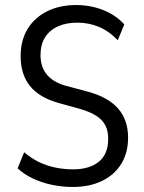

<svg xmlns="http://www.w3.org/2000/svg" viewBox="-20 -734 572 763"><path d="M269 9Q227 9 186.5 0.5Q146 -8 111 -24.5Q76 -41 50 -65L76 -129Q104 -105 135 -90Q166 -75 200.5 -68Q235 -61 270 -61Q336 -61 373 -91.5Q410 -122 410 -182Q410 -214 398.5 -236Q387 -258 363 -273.5Q339 -289 302 -300L212 -325Q135 -347 98.5 -393Q62 -439 62 -511Q62 -573 89.5 -618.5Q117 -664 167 -689Q217 -714 283 -714Q321 -714 356.5 -705Q392 -696 421.5 -679Q451 -662 474 -637L448 -574Q414 -610 373.5 -627Q333 -644 287 -644Q243 -644 210 -629Q177 -614 159 -585.5Q141 -557 141 -515Q141 -469 165 -439Q189 -409 238 -394L328 -370Q410 -348 449.5 -302.5Q489 -257 489 -187Q489 -127 462 -83Q435 -39 385.5 -15Q336 9 269 9Z"/></svg>

Font: Nunito Sans 10pt Condensed
Style: Regular
Weight: 400
Width: 3
Designer: Vernon Adams
Foundry: Vernon Adams
Version: Version 3.101;gftools[0.9.27]